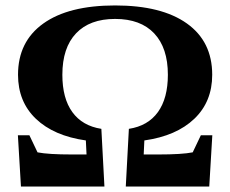

<svg xmlns="http://www.w3.org/2000/svg" viewBox="-20 -682 841 702"><path d="M400.9 -612.8Q308.1 -612.8 258.1 -560.1Q208 -507.3 208 -408.7Q208 -322.3 244.6 -272Q281.2 -221.7 350.6 -210.9L361.8 0H56.6L45.4 -187.5H87.4L117.2 -125Q156.2 -117.2 243.2 -117.2H296.4L293.9 -168.5Q176.8 -185.1 111.3 -247.6Q45.9 -310.1 45.9 -408.7Q45.9 -529.8 138.2 -595.9Q230.5 -662.1 400.9 -662.1Q570.8 -662.1 663.3 -596.2Q755.9 -530.3 755.9 -408.7Q755.9 -310.1 690.4 -247.6Q625 -185.1 507.8 -168.5L505.4 -117.2H558.6Q645.5 -117.2 684.6 -125L714.4 -187.5H756.3L745.1 0H439.9L451.2 -210.9Q521 -221.7 557.4 -272.2Q593.8 -322.8 593.8 -408.7Q593.8 -506.8 543.9 -559.8Q494.1 -612.8 400.9 -612.8Z"/></svg>

Font: Liberation Serif
Style: Bold
Weight: 700
Designer: Steve Matteson
Foundry: Ascender Corporation
Version: Version 2.1.5